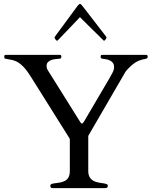

<svg xmlns="http://www.w3.org/2000/svg" viewBox="-20 -972 786 992"><path d="M240.2 -14.6Q240.2 -17.6 243.7 -19.8Q247.1 -22 252.2 -23.2Q257.3 -24.4 263.2 -25.1Q269 -25.9 273.4 -26.4Q310.5 -30.3 325.7 -44.7Q340.8 -59.1 340.8 -87.9V-249.5Q340.8 -251.5 340.6 -252.9Q340.3 -254.4 339.4 -256.8L139.6 -575.2Q131.3 -588.4 121.8 -601.8Q112.3 -615.2 100.8 -627.2Q89.4 -639.2 75.9 -648.2Q62.5 -657.2 46.9 -661.1Q44.4 -661.6 39.1 -662.8Q33.7 -664.1 27.8 -665Q22 -666 16.6 -667Q11.2 -668 8.8 -668.5Q3.9 -668.9 2.9 -672.1Q2 -675.3 2 -679.7Q2 -682.1 2.9 -685.3Q3.9 -688.5 9.3 -688.5H288.6Q293.9 -688.5 295.4 -686Q296.9 -683.6 296.9 -679.7Q296.9 -668.9 288.6 -668.9Q278.8 -668 267.1 -666.7Q255.4 -665.5 245.1 -661.9Q234.9 -658.2 227.8 -651.1Q220.7 -644 220.7 -630.9Q220.7 -619.1 226.6 -609.9L391.6 -346.2Q397 -338.4 398.2 -336.2Q399.4 -334 403.3 -334Q406.7 -334 409.7 -337.9Q412.6 -341.8 416.5 -348.1L548.3 -572.3Q554.2 -584 561.8 -597.4Q569.3 -610.8 569.3 -625Q569.3 -638.7 563.5 -646.7Q557.6 -654.8 548.8 -659.2Q540 -663.6 529.3 -665.5Q518.6 -667.5 508.3 -668.9Q502.9 -669.4 501.5 -672.4Q500 -675.3 500 -679.7Q500 -683.1 501.2 -685.8Q502.4 -688.5 508.3 -688.5H736.3Q740.2 -688.5 741.7 -685.3Q743.2 -682.1 743.2 -679.7Q743.2 -674.8 741 -672.4Q738.8 -669.9 735.1 -668.7Q731.4 -667.5 727.1 -666.7Q722.7 -666 718.3 -665Q693.8 -659.2 676 -647Q658.2 -634.8 641.1 -616.2Q638.7 -613.8 634 -608.4Q629.4 -603 628.9 -602.1L436 -270V-87.9Q436 -61.5 450.9 -46.4Q465.8 -31.2 503.4 -26.4Q506.8 -25.9 512.5 -25.1Q518.1 -24.4 523.4 -23.2Q528.8 -22 532.7 -20Q536.6 -18.1 536.6 -15.1V-9.8Q536.6 -2.9 531.7 -1.5Q526.9 0 520 0H256.8Q250 0 245.1 -1.5Q240.2 -2.9 240.2 -9.8ZM403.3 -873Q401.9 -874.5 397.9 -878.9Q394 -883.3 393.1 -883.3Q392.1 -883.3 388.4 -878.9Q384.8 -874.5 383.3 -873L278.8 -763.7Q277.8 -762.7 276.4 -762.2Q274.9 -761.7 273.9 -761.7Q272.5 -761.7 270.5 -763.7Q268.6 -765.6 266.6 -768.3Q264.6 -771 263.2 -773.4Q261.7 -775.9 261.7 -777.3Q261.7 -779.8 265.1 -784.7L381.3 -942.4Q384.3 -945.3 387.5 -948.7Q390.6 -952.1 393.1 -952.1Q395.5 -952.1 399.2 -948.7Q402.8 -945.3 405.8 -941.4L526.9 -784.7Q530.3 -779.3 530.3 -777.3Q530.3 -775.9 528.8 -773.4Q527.3 -771 525.4 -768.3Q523.4 -765.6 521.5 -763.7Q519.5 -761.7 518.1 -761.7Q516.1 -761.7 514.2 -763.7Z"/></svg>

Font: Kurinto Book Core
Style: Regular
Weight: 400
Designer: Kurinto was developed by Clint Goss from a range of fonts that are compatible with the SIL Open Font License Version 1.1
Foundry: Clinton F. Goss
Version: Version 2.196; July 25, 2020